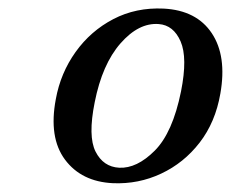

<svg xmlns="http://www.w3.org/2000/svg" viewBox="-20 -733 538 447"><path d="M361 -713Q437.5 -709 473 -655.8Q508.5 -602.5 493 -515Q481.5 -448.5 444.8 -401Q408 -353.5 355.2 -328.8Q302.5 -304 243 -306.5Q169.5 -310 131.2 -361.5Q93 -413 110 -502.5Q121 -563 156 -612Q191 -661 243.8 -688.5Q296.5 -716 361 -713ZM257.5 -342.5Q298.5 -340.5 340.2 -382.2Q382 -424 401.5 -520.5Q417 -598.5 400.5 -636.5Q384 -674.5 349.5 -677Q303 -680.5 260.5 -632Q218 -583.5 200.5 -495Q184.5 -415.5 202.5 -380Q220.5 -344.5 257.5 -342.5Z"/></svg>

Font: Fraunces 72pt S050
Style: Italic
Weight: 400
Italic angle: -16°
Version: Version 1.000; ttfautohint (v1.8.3)